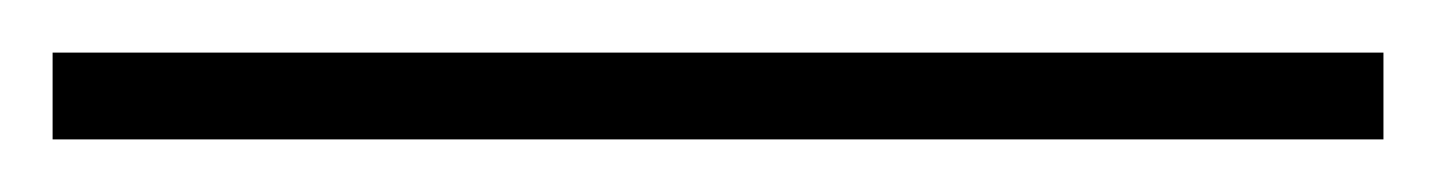

<svg xmlns="http://www.w3.org/2000/svg" viewBox="-23 -813 546 73"><path d="M503 -760H-3V-793H503Z"/></svg>

Font: Noto Sans Cham ExtraLight
Style: Regular
Weight: 250
Version: Version 2.002